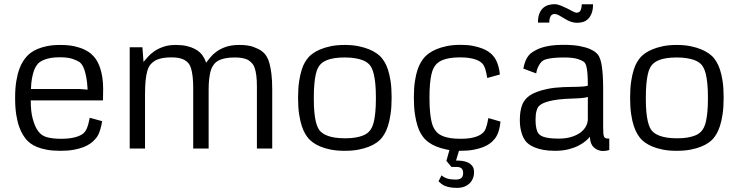

<svg xmlns="http://www.w3.org/2000/svg" viewBox="-20 -724 3602 936"><path d="M293.5 -290H368.7L407.2 -287.1Q405.3 -321.8 400.9 -345.7Q396.5 -369.6 390.9 -385.3Q385.3 -400.9 379.2 -409.2Q373 -417.5 367.7 -421.4Q356.9 -428.7 334 -436.8Q311 -444.8 271.5 -444.8Q246.6 -444.8 228.5 -441.7Q210.4 -438.5 197.8 -433.6Q185.1 -428.7 177 -423.3Q168.9 -418 164.6 -413.1Q160.2 -408.2 154.8 -399.7Q149.4 -391.1 144.5 -376.5Q139.6 -361.8 135.7 -340.8Q131.8 -319.8 130.9 -290ZM478 -133.3Q474.1 -109.9 469.2 -94Q464.4 -78.1 459.5 -68.1Q454.6 -58.1 450 -52.7Q445.3 -47.4 442.4 -43.9Q434.6 -34.7 421.1 -24.9Q407.7 -15.1 387.7 -7.1Q367.7 1 339.8 6.1Q312 11.2 275.4 11.2Q237.3 11.2 209.2 6.1Q181.2 1 161.4 -7.1Q141.6 -15.1 128.9 -24.9Q116.2 -34.7 108.4 -43.5Q101.1 -52.2 91.6 -67.1Q82 -82 73.5 -106Q64.9 -129.9 59.3 -164.3Q53.7 -198.7 53.7 -246.6Q53.7 -294.9 59.6 -329.1Q65.4 -363.3 74 -386.7Q82.5 -410.2 92 -424.6Q101.6 -439 109.4 -447.8Q116.7 -456.5 129.9 -466.6Q143.1 -476.6 162.8 -485.1Q182.6 -493.7 210 -499.3Q237.3 -504.9 273.4 -504.9Q314 -504.9 343.3 -498.3Q372.6 -491.7 392.8 -481.7Q413.1 -471.7 425.5 -460.2Q438 -448.7 445.3 -438.5Q450.7 -431.2 457 -419.2Q463.4 -407.2 469.2 -389.2Q475.1 -371.1 479 -346.2Q482.9 -321.3 482.9 -288.6Q482.9 -286.1 482.7 -278.6Q482.4 -271 482.4 -262.5Q482.4 -253.9 482.2 -245.8Q481.9 -237.8 481.9 -234.4H129.9Q129.9 -180.2 139.2 -146.5Q148.4 -112.8 159.7 -94.2Q172.9 -72.3 189.9 -63Q196.8 -58.6 209 -55.2Q219.2 -52.2 235.8 -49.8Q252.4 -47.4 277.3 -47.4Q301.8 -47.4 319.6 -49.8Q337.4 -52.2 349.6 -55.9Q361.8 -59.6 369.4 -63.2Q377 -66.9 381.3 -69.8Q394.5 -78.6 402.8 -96.9Q411.1 -115.2 417.5 -149.9Z M1282.2 -444.3Q1289.1 -433.1 1294.4 -412.1Q1299.3 -394 1303.2 -363.8Q1307.1 -333.5 1307.1 -286.1V0H1232.4V-302.2Q1232.4 -335 1229.5 -356.4Q1226.6 -377.9 1221.9 -391.6Q1217.3 -405.3 1211.7 -412.1Q1206.1 -418.9 1201.2 -422.9Q1198.2 -425.3 1193.4 -429Q1188.5 -432.6 1179.9 -435.8Q1171.4 -439 1158.4 -441.4Q1145.5 -443.8 1126 -443.8Q1100.1 -443.8 1082.5 -440.7Q1064.9 -437.5 1053.2 -432.6Q1041.5 -427.7 1034.7 -422.1Q1027.8 -416.5 1023.9 -411.6Q1020 -406.2 1015.1 -398.2Q1010.3 -390.1 1006.3 -375.7Q1002.4 -361.3 999.8 -339.6Q997.1 -317.9 997.1 -285.6V0H921.9V-294.4Q921.9 -329.1 918.9 -352.3Q916 -375.5 911.6 -389.9Q907.2 -404.3 901.6 -411.9Q896 -419.4 891.1 -423.3Q888.2 -425.3 883.3 -429Q878.4 -432.6 869.9 -436Q861.3 -439.5 848.1 -441.9Q835 -444.3 815.4 -444.3Q791.5 -444.3 775.6 -441.4Q759.8 -438.5 749.3 -434.6Q738.8 -430.7 732.9 -426.3Q727.1 -421.9 723.1 -418.9Q715.8 -413.1 709.2 -403.8Q702.6 -394.5 697.8 -377.2Q692.9 -359.9 689.9 -332.5Q687 -305.2 687 -263.7V0H612.3V-493.7H674.3L679.7 -421.9Q688.5 -432.6 700.9 -446.8Q713.4 -460.9 731.9 -473.9Q750.5 -486.8 776.1 -495.8Q801.8 -504.9 836.9 -504.9Q867.2 -504.9 889.4 -499.8Q911.6 -494.6 927 -486.8Q942.4 -479 951.9 -470.5Q961.4 -461.9 966.3 -455.1Q970.2 -449.7 975.1 -440.9Q980 -432.1 984.9 -418.5Q993.2 -429.2 1004.9 -443.8Q1016.6 -458.5 1035.2 -472.2Q1053.7 -485.8 1080.8 -495.4Q1107.9 -504.9 1147.5 -504.9Q1189 -504.9 1215.1 -495.4Q1241.2 -485.8 1256.3 -474.6Q1273.9 -461.4 1282.2 -444.3Z M1660.2 -443.8Q1630.9 -443.8 1610.1 -440.4Q1589.4 -437 1575.2 -431.4Q1561 -425.8 1552.2 -419.2Q1543.5 -412.6 1538.6 -406.2Q1533.7 -399.9 1528.6 -389.6Q1523.4 -379.4 1519.3 -361.1Q1515.1 -342.8 1512.5 -314.7Q1509.8 -286.6 1509.8 -245.1Q1509.8 -204.6 1512.5 -177.2Q1515.1 -149.9 1519.5 -131.8Q1523.9 -113.8 1529.1 -103.3Q1534.2 -92.8 1539.1 -86.9Q1543.9 -81.1 1553 -74.5Q1562 -67.9 1576.7 -62.3Q1591.3 -56.6 1612.5 -53.2Q1633.8 -49.8 1663.1 -49.8Q1691.9 -49.8 1712.6 -53.5Q1733.4 -57.1 1747.6 -62.5Q1761.7 -67.9 1770.3 -74.7Q1778.8 -81.5 1783.7 -87.9Q1788.6 -94.2 1793.7 -104.5Q1798.8 -114.7 1803 -132.8Q1807.1 -150.9 1809.8 -178.2Q1812.5 -205.6 1812.5 -246.1Q1812.5 -288.6 1809.6 -316.9Q1806.6 -345.2 1802 -363.5Q1797.4 -381.8 1792 -392.1Q1786.6 -402.3 1781.7 -408.2Q1776.4 -414.1 1767.6 -420.4Q1758.8 -426.8 1744.4 -431.9Q1730 -437 1709.2 -440.4Q1688.5 -443.8 1660.2 -443.8ZM1660.2 -504.9Q1698.2 -504.9 1727.8 -498.8Q1757.3 -492.7 1779.1 -483.6Q1800.8 -474.6 1815.2 -464.4Q1829.6 -454.1 1837.4 -445.8Q1845.2 -437 1854.2 -422.6Q1863.3 -408.2 1871.1 -385.3Q1878.9 -362.3 1884 -328.9Q1889.2 -295.4 1889.2 -248.5Q1889.2 -201.7 1884 -167.5Q1878.9 -133.3 1871.1 -109.6Q1863.3 -85.9 1854.2 -71Q1845.2 -56.2 1837.4 -47.4Q1829.6 -38.6 1815.4 -28.3Q1801.3 -18.1 1779.5 -9.3Q1757.8 -0.5 1728.3 5.4Q1698.7 11.2 1660.2 11.2Q1622.1 11.2 1592.8 5.4Q1563.5 -0.5 1542 -9.5Q1520.5 -18.6 1506.6 -28.8Q1492.7 -39.1 1484.9 -47.9Q1477.1 -56.6 1468 -71.5Q1459 -86.4 1451.2 -109.9Q1443.4 -133.3 1438.2 -167Q1433.1 -200.7 1433.1 -247.1Q1433.1 -293.9 1438.2 -327.4Q1443.4 -360.8 1450.9 -384.3Q1458.5 -407.7 1467.5 -422.1Q1476.6 -436.5 1484.4 -445.3Q1492.2 -454.1 1506.3 -464.4Q1520.5 -474.6 1542.2 -483.6Q1564 -492.7 1593 -498.8Q1622.1 -504.9 1660.2 -504.9Z M2419.9 -131.3Q2417.5 -108.9 2413.3 -93Q2409.2 -77.1 2403.6 -65.9Q2397.9 -54.7 2392.1 -47.6Q2386.2 -40.5 2381.3 -35.6Q2375.5 -29.8 2364 -21.7Q2352.5 -13.7 2333.7 -6.3Q2314.9 1 2288.3 6.1Q2261.7 11.2 2225.1 11.2Q2187 11.2 2157.7 5.1Q2128.4 -1 2106.7 -10Q2085 -19 2070.8 -29.5Q2056.6 -40 2048.8 -48.8Q2041 -57.6 2032 -72.3Q2022.9 -86.9 2015.4 -110.4Q2007.8 -133.8 2002.7 -167.5Q1997.6 -201.2 1997.6 -248.5Q1997.6 -294.9 2002.7 -328.1Q2007.8 -361.3 2015.6 -384.3Q2023.4 -407.2 2032.5 -421.6Q2041.5 -436 2049.3 -444.8Q2057.1 -453.6 2071.3 -464.1Q2085.4 -474.6 2107.2 -483.9Q2128.9 -493.2 2158.2 -499.3Q2187.5 -505.4 2225.6 -505.4Q2261.2 -505.4 2287.4 -500Q2313.5 -494.6 2331.8 -487.3Q2350.1 -480 2361.3 -471.9Q2372.6 -463.9 2378.4 -458Q2383.3 -453.1 2388.9 -445.8Q2394.5 -438.5 2399.9 -427.2Q2405.3 -416 2409.9 -399.9Q2414.6 -383.8 2417 -360.8L2355.5 -343.8Q2352.5 -361.3 2349.6 -373.3Q2346.7 -385.3 2343.8 -393.1Q2340.8 -400.9 2337.9 -405.5Q2335 -410.2 2332.5 -413.1Q2327.6 -418.5 2319.3 -424.1Q2311 -429.7 2298.1 -434.1Q2285.2 -438.5 2266.8 -441.4Q2248.5 -444.3 2223.6 -444.3Q2193.4 -444.3 2172.6 -440.7Q2151.9 -437 2137.9 -431.4Q2124 -425.8 2115.7 -418.9Q2107.4 -412.1 2102.5 -405.8Q2097.7 -399.4 2092.5 -389.4Q2087.4 -379.4 2083.3 -361.8Q2079.1 -344.2 2076.4 -316.7Q2073.7 -289.1 2073.7 -247.6Q2073.7 -204.6 2076.7 -176.3Q2079.6 -147.9 2084 -129.9Q2088.4 -111.8 2093.8 -101.8Q2099.1 -91.8 2104.5 -85.4Q2109.4 -78.6 2117.9 -72Q2126.5 -65.4 2140.6 -59.8Q2154.8 -54.2 2175.5 -50.8Q2196.3 -47.4 2226.1 -47.4Q2251.5 -47.4 2270 -50.3Q2288.6 -53.2 2301.8 -57.9Q2314.9 -62.5 2323.2 -68.1Q2331.5 -73.7 2336.9 -79.1Q2339.8 -82 2342.8 -86.7Q2345.7 -91.3 2348.6 -99.1Q2351.6 -106.9 2354.7 -118.9Q2357.9 -130.9 2360.8 -148.4ZM2291 115.2Q2291 131.8 2285.2 146Q2279.3 160.2 2268.6 170.4Q2257.8 180.7 2242.7 186.3Q2227.5 191.9 2208.5 191.9Q2188 191.9 2173.6 189.2Q2159.2 186.5 2148.9 182.1Q2138.7 177.7 2131.3 171.9Q2124 166 2117.7 159.7L2132.3 130.9Q2146 142.1 2161.9 146.7Q2177.7 151.4 2199.7 151.4Q2223.1 151.4 2230.5 142.6Q2237.8 133.8 2237.8 120.6Q2237.8 103.5 2229.7 96.7Q2221.7 89.8 2206.1 89.8H2180.7L2156.2 60.1L2172.9 0.5H2220.7L2203.1 58.6Q2216.3 58.6 2231.7 60.3Q2247.1 62 2260.3 67.9Q2273.4 73.7 2282.2 85Q2291 96.2 2291 115.2Z M2593.8 -366.2 2531.2 -389.6Q2535.6 -412.1 2542 -427.5Q2548.3 -442.9 2557.1 -453.4Q2565.9 -463.9 2577.1 -470.9Q2588.4 -478 2602.1 -484.4Q2622.1 -493.7 2652.6 -499.5Q2683.1 -505.4 2729 -505.4Q2773.9 -505.4 2804.9 -499.5Q2835.9 -493.7 2855.7 -485.1Q2875.5 -476.6 2885.7 -467Q2896 -457.5 2899.9 -450.2Q2903.3 -443.4 2907 -432.4Q2910.6 -421.4 2913.6 -403.1Q2916.5 -384.8 2918.5 -356.9Q2920.4 -329.1 2920.4 -288.6V-103Q2920.4 -84 2921.4 -73Q2922.4 -62 2925.3 -56.6Q2928.2 -51.3 2934.1 -49.8Q2939.9 -48.3 2950.2 -48.3V7.3Q2940.4 10.3 2932.6 11.2Q2924.8 12.2 2916 12.2Q2897 9.8 2885 2.2Q2873 -5.4 2866.7 -15.4Q2860.4 -25.4 2858.2 -36.6Q2856 -47.9 2856 -57.6Q2849.6 -49.3 2836.2 -37.6Q2822.8 -25.9 2802 -14.9Q2781.2 -3.9 2752.2 3.7Q2723.1 11.2 2685.5 11.2Q2653.3 11.2 2628.9 6.6Q2604.5 2 2587.2 -5.1Q2569.8 -12.2 2558.8 -20.5Q2547.9 -28.8 2542.5 -35.6Q2538.6 -40.5 2533.7 -49.3Q2528.8 -58.1 2524.4 -70.8Q2520 -83.5 2517.1 -100.1Q2514.2 -116.7 2514.2 -137.7Q2514.2 -162.6 2517.1 -179.7Q2520 -196.8 2524.2 -208.7Q2528.3 -220.7 2533.2 -228Q2538.1 -235.4 2542 -240.2Q2548.3 -248 2561.3 -257.6Q2574.2 -267.1 2596.2 -275.6Q2618.2 -284.2 2650.1 -290.8Q2682.1 -297.4 2726.6 -299.3Q2748.5 -300.3 2765.4 -300.3Q2782.2 -300.3 2796.1 -300.8Q2810.1 -301.3 2822 -302.2Q2834 -303.2 2845.7 -306.2Q2845.7 -343.3 2843.8 -366Q2841.8 -388.7 2838.4 -401.1Q2835 -413.6 2830.6 -418.5Q2826.2 -423.3 2821.3 -425.8Q2818.4 -427.2 2812.7 -430.2Q2807.1 -433.1 2796.9 -436.3Q2786.6 -439.5 2770.3 -441.7Q2753.9 -443.8 2730 -443.8Q2696.8 -443.8 2676.8 -441.4Q2656.7 -439 2645.5 -436Q2632.8 -432.6 2627.4 -428.7Q2620.1 -424.3 2613.8 -415.5Q2608.4 -408.2 2602.5 -396.2Q2596.7 -384.3 2593.8 -366.2ZM2845.7 -144V-251.5Q2836.9 -248.5 2827.4 -247.3Q2817.9 -246.1 2805.2 -245.1Q2792.5 -244.1 2774.7 -243.7Q2756.8 -243.2 2731.9 -241.7Q2699.7 -239.3 2677.5 -235.1Q2655.3 -231 2640.6 -225.8Q2626 -220.7 2617.7 -215.1Q2609.4 -209.5 2605 -204.1Q2599.1 -197.3 2595 -181.4Q2590.8 -165.5 2590.8 -139.2Q2590.8 -114.7 2594.5 -99.1Q2598.1 -83.5 2602.1 -77.6Q2605 -72.8 2610.4 -67.6Q2615.7 -62.5 2626.7 -58.1Q2637.7 -53.7 2656 -51Q2674.3 -48.3 2703.6 -48.3Q2737.8 -48.3 2764.2 -56.2Q2790.5 -64 2808.6 -77.1Q2826.7 -90.3 2836.2 -107.7Q2845.7 -125 2845.7 -144ZM2602.5 -613.8Q2602.5 -640.1 2609.4 -657.5Q2616.2 -674.8 2627.7 -685.1Q2639.2 -695.3 2653.6 -699.5Q2668 -703.6 2683.1 -703.6Q2697.3 -703.6 2713.6 -697Q2730 -690.4 2744.9 -682.9Q2759.8 -675.3 2772.2 -668.7Q2784.7 -662.1 2790.5 -662.1Q2804.7 -662.1 2810.1 -673.3Q2815.4 -684.6 2816.4 -703.1H2871.1Q2871.1 -677.2 2864.5 -659.9Q2857.9 -642.6 2847.4 -632.1Q2836.9 -621.6 2823 -617.2Q2809.1 -612.8 2793.9 -612.8Q2778.3 -612.8 2763.9 -617.7Q2749.5 -622.6 2733.9 -632.3Q2715.3 -643.6 2704.3 -649.7Q2693.4 -655.8 2684.1 -655.8Q2669.9 -655.8 2663.8 -644Q2657.7 -632.3 2657.7 -613.8Z M3278.8 -443.8Q3249.5 -443.8 3228.8 -440.4Q3208 -437 3193.8 -431.4Q3179.7 -425.8 3170.9 -419.2Q3162.1 -412.6 3157.2 -406.2Q3152.3 -399.9 3147.2 -389.6Q3142.1 -379.4 3137.9 -361.1Q3133.8 -342.8 3131.1 -314.7Q3128.4 -286.6 3128.4 -245.1Q3128.4 -204.6 3131.1 -177.2Q3133.8 -149.9 3138.2 -131.8Q3142.6 -113.8 3147.7 -103.3Q3152.8 -92.8 3157.7 -86.9Q3162.6 -81.1 3171.6 -74.5Q3180.7 -67.9 3195.3 -62.3Q3210 -56.6 3231.2 -53.2Q3252.4 -49.8 3281.7 -49.8Q3310.5 -49.8 3331.3 -53.5Q3352.1 -57.1 3366.2 -62.5Q3380.4 -67.9 3388.9 -74.7Q3397.5 -81.5 3402.3 -87.9Q3407.2 -94.2 3412.4 -104.5Q3417.5 -114.7 3421.6 -132.8Q3425.8 -150.9 3428.5 -178.2Q3431.2 -205.6 3431.2 -246.1Q3431.2 -288.6 3428.2 -316.9Q3425.3 -345.2 3420.7 -363.5Q3416 -381.8 3410.6 -392.1Q3405.3 -402.3 3400.4 -408.2Q3395 -414.1 3386.2 -420.4Q3377.4 -426.8 3363 -431.9Q3348.6 -437 3327.9 -440.4Q3307.1 -443.8 3278.8 -443.8ZM3278.8 -504.9Q3316.9 -504.9 3346.4 -498.8Q3376 -492.7 3397.7 -483.6Q3419.4 -474.6 3433.8 -464.4Q3448.2 -454.1 3456.1 -445.8Q3463.9 -437 3472.9 -422.6Q3481.9 -408.2 3489.7 -385.3Q3497.6 -362.3 3502.7 -328.9Q3507.8 -295.4 3507.8 -248.5Q3507.8 -201.7 3502.7 -167.5Q3497.6 -133.3 3489.7 -109.6Q3481.9 -85.9 3472.9 -71Q3463.9 -56.2 3456.1 -47.4Q3448.2 -38.6 3434.1 -28.3Q3419.9 -18.1 3398.2 -9.3Q3376.5 -0.5 3346.9 5.4Q3317.4 11.2 3278.8 11.2Q3240.7 11.2 3211.4 5.4Q3182.1 -0.5 3160.6 -9.5Q3139.2 -18.6 3125.2 -28.8Q3111.3 -39.1 3103.5 -47.9Q3095.7 -56.6 3086.7 -71.5Q3077.6 -86.4 3069.8 -109.9Q3062 -133.3 3056.9 -167Q3051.8 -200.7 3051.8 -247.1Q3051.8 -293.9 3056.9 -327.4Q3062 -360.8 3069.6 -384.3Q3077.1 -407.7 3086.2 -422.1Q3095.2 -436.5 3103 -445.3Q3110.8 -454.1 3125 -464.4Q3139.2 -474.6 3160.9 -483.6Q3182.6 -492.7 3211.7 -498.8Q3240.7 -504.9 3278.8 -504.9Z"/></svg>

Font: Metrophobic
Style: Regular
Weight: 400
Designer: vernon adams
Foundry: vernon adams
Version: Version 1.000